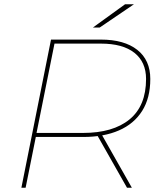

<svg xmlns="http://www.w3.org/2000/svg" viewBox="-20 -887 756 907"><path d="M81 0 221 -700H456Q567 -700 628.5 -651.5Q690 -603 690 -514Q690 -424 651.5 -363Q613 -302 542 -271Q471 -240 373 -240H140L151 -249L101 0ZM580 0 436 -254H459L603 0ZM151 -251 144 -259H372Q514 -259 592 -323Q670 -387 670 -514Q670 -594 615 -637.5Q560 -681 457 -681H228L239 -689ZM419 -757 571 -867H613L451 -757Z"/></svg>

Font: Montserrat Thin Thin
Style: Italic
Weight: 250
Italic angle: -11.3°
Version: Version 9.000